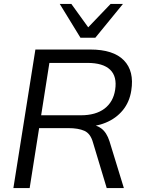

<svg xmlns="http://www.w3.org/2000/svg" viewBox="-20 -957 732 977"><path d="M48.1 0 160.1 -705H439.6Q556.7 -705 610.3 -650.1Q663.9 -595.2 648 -496Q639 -437.7 604.8 -396Q570.6 -354.4 518 -332.8Q465.5 -311.1 400.8 -311.1L407.3 -324.3H426.2Q467.1 -324.3 495.1 -303.7Q523 -283 537.4 -237.4L610.3 0H523L452.9 -232.7Q440.2 -277.8 409.2 -291.4Q378.3 -305.1 327.1 -305.1H179.1L130.9 0ZM189.4 -370.4H391.4Q467 -370.4 511.7 -404.2Q556.3 -438.1 565.9 -499.6Q576.5 -567.7 540.4 -602.3Q504.4 -636.9 424.7 -636.9H231.3ZM389.4 -765 284.1 -936.9H343.1L428.9 -818L542.7 -936.9H605.6L465.1 -765Z"/></svg>

Font: Mulish ExtraLight
Style: Italic
Weight: 200
Italic angle: -9°
Designer: Vernon Adams
Foundry: Vernon Adams
Version: Version 3.603